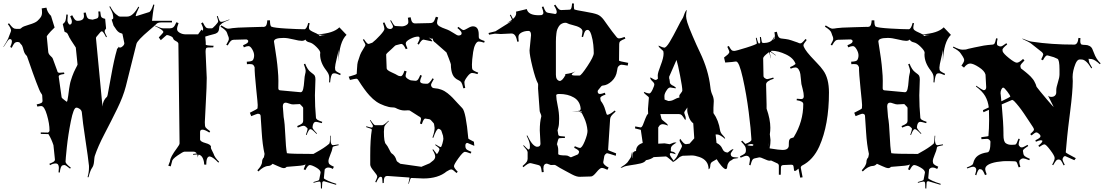

<svg xmlns="http://www.w3.org/2000/svg" viewBox="-37 -952 6463 1124"><path d="M328.6 16.1Q316.9 21 313 58.1L305.7 57.1Q307.6 34.7 307.6 30.8Q307.6 4.9 288.6 4.9Q272.9 4.9 255.9 15.1L252 6.8Q272.5 -1.5 278.6 -6.3Q284.7 -11.2 284.7 -17.1L275.9 -102.1Q264.2 -138.2 246.6 -167Q229 -167 201.7 -168V-176.8Q220.2 -176.8 243.7 -175.8Q252.9 -180.2 252.9 -189Q252.9 -227.5 237.8 -279.3Q222.7 -331.1 204.6 -331.1Q196.8 -331.1 181.6 -328.1L177.7 -340.8Q198.7 -345.2 205.3 -349.6Q211.9 -354 211.9 -361.8L210 -394Q210 -397.9 202.6 -407.7Q195.3 -417.5 174.6 -472.7Q153.8 -527.8 137.7 -575.4Q121.6 -623 120.6 -624Q106 -637.2 101.3 -656.7Q96.7 -676.3 91.8 -686L79.6 -700.2Q79.6 -704.1 68.8 -706.1H64.9Q52.7 -706.1 45.7 -696.8Q38.6 -687.5 31.7 -671.9L22.9 -676.8Q32.7 -699.7 32.7 -707.5Q32.7 -715.3 30.3 -718.8Q27.3 -723.1 22.9 -723.1Q18.6 -723.1 16.8 -722.4Q15.1 -721.7 13.2 -719.5Q11.2 -717.3 9.3 -714.8Q7.3 -712.4 4.4 -708Q1.5 -703.6 -1 -699.7Q-10.3 -684.6 -16.1 -676.8L-17.1 -678.2Q3.9 -711.4 10.7 -726.1L24.9 -763.2Q27.8 -770.5 27.8 -772Q27.8 -786.6 8.8 -811L15.6 -815.9Q31.2 -794.9 39.1 -789.1Q46.9 -783.2 56.6 -783.2H78.6Q84 -783.2 90.3 -790Q96.7 -796.9 132.8 -807.4Q168.9 -817.9 181.6 -829.3Q194.3 -840.8 201.7 -851.8Q209 -862.8 209 -878.4Q209 -894 207 -902.8L234.9 -907.2Q239.3 -880.4 261.7 -858.9L282.7 -791Q256.3 -765.6 246.1 -752.4Q235.8 -739.3 236.8 -738.8L245.6 -647Q247.1 -635.3 259 -624.5Q271 -613.8 272 -608.9L297.9 -538.1Q299.3 -530.8 302.5 -528.3Q305.7 -525.9 312.5 -525.9Q319.3 -525.9 337.9 -527.8L339.8 -519Q319.3 -516.1 313 -512.9Q306.6 -509.8 306.6 -503.9L323.7 -382.8Q324.7 -377.4 339.4 -366.9Q354 -356.4 354 -356Q357.9 -357.4 362.3 -391.1Q366.7 -424.8 367.7 -432.1Q368.7 -439.5 371.6 -455.3Q374.5 -471.2 377.7 -480.5Q380.9 -489.7 385.7 -504.9Q395 -530.8 406 -551.3Q417 -571.8 417 -574.2L406.7 -673.8L375 -722.2H376Q371.1 -727.1 364.5 -742.4Q357.9 -757.8 354 -759.8L344.7 -764.2Q342.8 -766.1 340.8 -766.1L330.6 -811Q342.3 -819.8 345.7 -828.6Q349.1 -837.4 351.6 -867.2L359.9 -866.2Q357.9 -847.7 357.9 -835Q357.9 -822.3 364.7 -814H363.8Q363.8 -813 366.7 -810.5Q369.6 -808.1 371.6 -808.1Q383.8 -808.1 383.8 -828.1Q383.8 -833.5 374 -856.9L385.7 -862.8Q395.5 -843.3 401.9 -836.7Q408.2 -830.1 416 -830.1Q454.6 -830.1 454.6 -857.9L452.6 -877L464.8 -878.9Q469.7 -854 475.6 -846.9Q481.4 -839.8 492.7 -838.9L504.9 -836.9Q507.8 -836.9 508.8 -837.9L526.9 -842.8Q534.2 -844.7 537.1 -849.1Q540 -853.5 540 -865.2Q540 -877 538.6 -884.8H549.8Q552.7 -854.5 557.6 -850.8Q562.5 -847.2 563.5 -846.7Q566.4 -844.7 578.6 -841.8L584 -785.2Q575.7 -775.9 575.7 -768.6Q575.7 -761.2 588.9 -736.8L584 -733.9Q567.9 -767.6 559.6 -769Q553.7 -767.1 551.8 -765.1L527.8 -736.8Q524.9 -733.9 524.9 -728L563 -328.1Q564.5 -363.8 589.8 -386.2Q590.8 -386.7 593 -395.8Q595.2 -404.8 613.3 -505.9Q631.3 -606.9 647 -659.2L647.9 -665L656.7 -674.8L651.9 -681.2L657.7 -675.8L658.7 -676.8V-675.8Q660.6 -673.8 667 -673.8Q673.3 -673.8 682.1 -682.1Q690.9 -690.4 690.9 -699.2L679.7 -753.9Q677.7 -755.9 668.9 -758.3Q660.2 -760.7 652.3 -768.6Q644.5 -776.4 637.9 -787.4Q631.3 -798.3 627.9 -801.8L616.7 -836.9Q626 -840.8 626 -846.9Q626 -853 625.2 -857.4Q624.5 -861.8 624.3 -862.8Q624 -863.8 623.5 -867.4Q623 -871.1 622.3 -872.6Q621.6 -874 620.4 -877.7Q619.1 -881.3 617.9 -884Q616.7 -886.7 614.3 -891.6Q611.8 -896.5 609.1 -901.4Q606.4 -906.2 603 -913.1L607.9 -915Q627.9 -877.9 644 -867.2L657.7 -856.9Q661.6 -855 665 -855H708Q741.2 -855 772.9 -913.1L777.8 -910.2Q757.8 -867.7 757.8 -862.3Q757.8 -856.9 759.3 -857.4Q760.7 -857.9 761.7 -857.9L837.9 -881.8Q849.1 -889.6 860.8 -925.8L866.7 -923.8Q863.3 -910.6 858.2 -873.8Q853 -836.9 853 -830.1H969.7V-820.8H908.7Q887.2 -820.8 879.2 -812.3Q871.1 -803.7 836.4 -774.4Q766.1 -714.8 761.7 -694.8L699.7 -446.8Q684.1 -386.2 648.9 -314.5Q613.8 -242.7 575 -168.5Q536.1 -94.2 517.6 -38.1Q515.6 -32.2 513.7 -7.1Q511.7 18.1 501.7 31.2Q491.7 44.4 481 85.9L475.6 85Q483.9 56.6 483.9 30.8V19Q479 -28.8 462.9 -134.5Q446.8 -240.2 441.9 -294.9Q440.4 -306.2 430.2 -314Q419.9 -321.8 409.7 -321.8Q393.6 -321.8 377.7 -241.9Q361.8 -162.1 354.2 -89.4Q346.7 -16.6 346.7 -5.1Q346.7 6.3 377.9 29.8L373 35.2Q347.2 14.2 340.8 14.2Q334.5 14.2 329.6 16.1Z M1119.6 -41 1118.2 -47.9Q1115.7 -47.9 1093.3 -45.9V-50.8L1115.2 -53.2Q1107.9 -64 1096.2 -64H1042.5Q1034.7 -64 1002.4 -41.7Q970.2 -19.5 970.2 -6.8L962.4 22L948.2 18.1L958.5 -8.8Q958.5 -30.8 1000 -86.4Q1014.2 -105 1014.2 -112.8L1007.3 -695.8Q1007.3 -704.1 992.9 -711.4Q978.5 -718.8 976.8 -726.8Q975.1 -734.9 960.7 -741Q946.3 -747.1 939.5 -747.1Q938 -747.1 904.3 -716.8L892.6 -732.9Q919.4 -760.7 919.4 -764.2Q919.4 -776.9 869.6 -799.8L870.6 -801.8Q905.3 -786.1 918.5 -786.1H957.5Q969.7 -786.1 977.8 -792.5Q985.8 -798.8 995.6 -821.8L1008.3 -816.9Q999.5 -793.9 999.5 -781.5Q999.5 -769 1015.4 -760Q1031.2 -751 1049.3 -751H1122.6L1142.6 -778.8L1149.4 -772Q1152.3 -774.9 1152.3 -783.4Q1152.3 -792 1140.6 -815.9L1150.4 -820.8Q1161.6 -797.9 1168 -792Q1174.3 -786.1 1184.6 -786.1H1203.6Q1207.5 -786.1 1223.9 -803.5Q1240.2 -820.8 1240.2 -826.9Q1240.2 -833 1232.4 -856.9L1237.3 -858.9Q1245.1 -835.4 1248.8 -829.8Q1252.4 -824.2 1257.3 -824.2H1260.3Q1270 -824.2 1305.2 -837.9L1306.2 -835.9Q1273.9 -823.7 1263.2 -815.9L1250.5 -804.2Q1246.6 -799.8 1246.3 -790.5Q1246.1 -781.2 1243.2 -772.7Q1240.2 -764.2 1234.4 -760.3Q1225.1 -753.9 1215.3 -752.2Q1205.6 -750.5 1187.7 -744.9Q1169.9 -739.3 1164.6 -737.8L1167.5 -704.1V-690.9Q1167.5 -685.5 1213.4 -684.1L1211.4 -674.8Q1204.6 -674.3 1196.3 -674.3H1184.6Q1171.9 -674.3 1169.4 -668.9Q1166.5 -663.1 1166.5 -648.9L1173.3 -496.1Q1173.3 -447.8 1168 -354Q1162.6 -260.3 1162.1 -236.6Q1161.6 -212.9 1167 -205.6Q1172.4 -198.2 1193.4 -184.1L1188.5 -175.8Q1162.6 -192.9 1148.4 -192.9Q1134.3 -192.9 1134.3 -179.2V-136.2Q1134.3 -123 1166.3 -114.5Q1198.2 -106 1198.2 -91.8L1197.3 -87.9Q1197.3 -83.5 1204.6 -69.8Q1211.9 -56.2 1213.4 -51.8Q1219.2 -30.8 1245.6 -4.9L1241.2 0Q1211.4 -31.2 1194.3 -35.2H1193.4L1190.4 -36.1Q1170.4 -36.1 1170.4 12.2L1158.2 11.2Q1158.2 -7.8 1150.4 -25.4Q1142.6 -43 1126.5 -46.9L1116.2 -28.8Q1119.6 -36.6 1119.6 -41Z M1488.8 -272.9Q1488.8 -286.1 1471.7 -286.1Q1468.8 -286.1 1433.6 -272L1425.8 -292Q1470.7 -314 1470.7 -317.9L1471.7 -336.9Q1472.2 -341.8 1462.6 -433.8Q1453.1 -525.9 1453.6 -558.1Q1450.2 -568.4 1444.3 -572.8Q1438.5 -577.1 1422.9 -577.1L1408.7 -576.2L1407.7 -590.8Q1438.5 -591.8 1443.8 -600.6Q1450.7 -611.8 1450.7 -627.9Q1450.7 -644 1439.7 -663.1Q1428.7 -682.1 1418 -682.1Q1407.2 -682.1 1390.6 -674.8L1385.7 -687Q1405.3 -695.3 1410.9 -700.2Q1416.5 -705.1 1416.5 -712.9Q1411.6 -721.2 1403.8 -721.2L1331.5 -719.2Q1322.3 -719.2 1315.2 -713.4Q1308.1 -707.5 1295.9 -686L1287.6 -689.9Q1302.7 -715.8 1302.7 -723.1Q1302.7 -730.5 1301 -735.4Q1299.3 -740.2 1296.4 -746.8Q1293.5 -753.4 1292 -759.8Q1287.6 -775.4 1253.9 -795.9L1258.8 -803.2Q1287.6 -784.2 1297.6 -784.2Q1307.6 -784.2 1324.7 -787.4Q1341.8 -790.5 1419.9 -792.5Q1498 -794.4 1503.9 -794.9L1501.5 -793.9Q1511.2 -794.9 1515.6 -796.9Q1525.9 -801.8 1527.8 -833H1543.5Q1543.5 -799.3 1552.2 -795.9Q1566.9 -789.1 1638.4 -784.9Q1710 -780.8 1744.6 -780.8Q1758.3 -780.8 1767.6 -817.9L1775.9 -815.9Q1771.5 -799.8 1771.5 -790Q1771.5 -780.3 1780 -774.2Q1788.6 -768.1 1803.5 -761.7Q1818.4 -755.4 1824.7 -751Q1914.6 -756.8 1949.7 -792L1991.7 -748Q1949.2 -707 1944.8 -591.8V-660.2Q1942.9 -643.6 1933.8 -607.4Q1924.8 -571.3 1924.3 -556.6Q1923.8 -542 1929.4 -536.4Q1935.1 -530.8 1957.5 -520L1954.6 -512.2Q1930.2 -522.9 1921.9 -522.9Q1913.6 -522.9 1910.2 -520.5Q1899.4 -513.2 1895.5 -469.2L1889.6 -470.2Q1890.6 -481 1890.6 -494.9Q1890.6 -508.8 1886 -518.8Q1881.3 -528.8 1872.1 -541Q1836.9 -585.9 1836.9 -633.8L1837.9 -643.1Q1837.9 -654.8 1815.2 -677.5Q1792.5 -700.2 1774.9 -703.9Q1757.3 -707.5 1750.5 -720.2Q1743.7 -712.9 1729.2 -712.9Q1714.8 -712.9 1680.4 -721.4Q1646 -730 1622.6 -730Q1566.9 -730 1566.9 -709Q1570.3 -686.5 1574.5 -660.2Q1578.6 -633.8 1582 -609.6Q1585.4 -585.4 1586.4 -573.5Q1587.4 -561.5 1589.4 -542Q1592.8 -507.3 1592.8 -478.8Q1592.8 -450.2 1592.3 -436.5Q1591.8 -422.9 1605.5 -422.9L1722.7 -412.1Q1733.4 -412.1 1737.8 -430.7Q1742.2 -449.2 1744.1 -478.3Q1746.1 -507.3 1749.3 -517.6Q1752.4 -527.8 1752.4 -537.6Q1752.4 -547.4 1741.7 -576.2L1749.5 -579.1Q1763.7 -542.5 1783.2 -528.8Q1802.2 -515.6 1805.9 -508.1Q1809.6 -500.5 1809.6 -486.8L1806.6 -394Q1806.6 -328.1 1812.5 -265.1Q1812.5 -257.3 1819.3 -252Q1826.2 -246.6 1849.6 -238.8L1846.7 -231Q1819.3 -238.8 1813.5 -238.8Q1794.9 -238.8 1792.5 -207Q1792.5 -197.3 1818.8 -170.9L1815.9 -168Q1789.6 -195.8 1781.7 -195.8H1779.8Q1770.5 -195.8 1757.8 -161.1L1753.9 -163.1Q1763.7 -191.9 1763.7 -196.8Q1763.7 -201.7 1760.7 -203.1L1752.4 -210.9Q1746.1 -215.8 1738.8 -215.8Q1731.4 -215.8 1706.5 -205.1L1702.6 -213.9Q1725.6 -223.6 1731.7 -229.5Q1737.8 -235.4 1737.8 -244.1V-320.8Q1737.8 -323.7 1728.3 -333Q1718.8 -342.3 1718.8 -342.8L1678.7 -340.8Q1670.9 -340.3 1656 -345.7Q1641.1 -351.1 1635.7 -351.1Q1618.7 -351.1 1618.7 -329.1L1623.5 -267.1Q1630.4 -231 1633.3 -160.2Q1636.2 -89.4 1642.6 -55.2Q1661.6 -50.8 1797.9 -50.8Q1803.7 -54.2 1817.1 -61.8Q1830.6 -69.3 1837.9 -73.7Q1845.2 -78.1 1856 -85Q1874 -96.7 1890.6 -110.8Q1895.5 -119.6 1896.5 -157.2H1899.9L1898.4 -134.8Q1898.4 -102.1 1913.6 -102.1Q1918 -102.1 1944.8 -106.9L1945.8 -102.1Q1914.6 -95.7 1911.9 -92.5Q1909.2 -89.4 1908.4 -81.1Q1907.7 -72.8 1896.7 -46.4Q1885.7 -20 1885.7 -8.5Q1885.7 2.9 1891.8 9.3Q1897.9 15.6 1917.5 23.9L1911.6 37.1Q1897.5 28.8 1884.5 28.8Q1871.6 28.8 1863.8 40L1858.9 90.8Q1858.9 95.2 1881.8 105.7Q1904.8 116.2 1931.6 124L1930.7 129.9L1859.9 108.9Q1853 108.9 1851.6 112.3Q1850.1 115.7 1849.6 116.2L1847.7 151.9L1841.8 150.9Q1841.3 145 1841.3 137Q1841.3 128.9 1841.1 125.2Q1840.8 121.6 1839.8 117.7Q1838.9 110.8 1831.8 110.8Q1824.7 110.8 1798.8 118.2L1797.9 113.8Q1827.6 105.5 1830.1 102.3Q1832.5 99.1 1832.5 96.2L1839.8 58.1Q1839.8 43.5 1814.2 28.8Q1788.6 14.2 1775.9 14.2Q1765.6 14.2 1750.5 43.9L1740.7 39.1Q1743.2 31.2 1747.6 21.5Q1752 11.7 1752.4 8.8Q1749.5 16.6 1699.5 20Q1649.4 23.4 1640.6 24.9Q1634.8 32.2 1624.5 32.2Q1614.3 32.2 1590.1 20.8Q1565.9 9.3 1558.6 6.8Q1547.9 19 1534.2 19.5Q1506.8 20.5 1475.6 51.8L1469.7 44.9Q1470.7 43 1478.8 34.2Q1486.8 25.4 1491.9 14.4Q1497.1 3.4 1497.1 -2.9Q1497.1 -20 1507.8 -30.8L1509.8 -40L1511.7 -50.8Q1499.5 -104.5 1495.1 -178Q1490.7 -251.5 1488.8 -272.9ZM1827.6 -749 1835.4 -741.2Q1847.7 -747.1 1866.7 -747.1ZM1415.5 -714.8 1416.5 -713.9Z M2139.6 -205.1Q2143.6 -205.1 2146.5 -213.9Q2146.5 -218.8 2128.4 -248L2131.3 -250Q2151.9 -219.2 2158.7 -219.2H2200.7Q2210.4 -219.2 2237.3 -245.1L2239.7 -243.2Q2212.4 -217.3 2212.4 -207L2210.4 -181.2Q2210.4 -118.2 2222.7 -107.9Q2231 -99.1 2241.2 -77.9Q2251.5 -56.6 2254.4 -55.2Q2276.4 -41.5 2283.7 -14.2Q2285.2 -9.3 2287.6 -6.8L2306.6 6.8L2426.3 23.9L2428.7 24.9L2478.5 3.9Q2483.9 -1.5 2493.2 -7.8Q2510.7 -19.5 2510.7 -35.2Q2510.7 -50.8 2494.6 -75.2L2498.5 -78.1L2520.5 -49.8Q2525.4 -53.7 2530.5 -64Q2535.6 -74.2 2535.6 -78.1Q2535.6 -82 2532.2 -85.9Q2528.8 -89.8 2510.7 -103L2512.7 -106.9Q2538.1 -90.8 2542.7 -90.8Q2547.4 -90.8 2553 -111.8Q2558.6 -132.8 2558.6 -139.6Q2558.6 -146.5 2556.6 -157.2L2548.3 -182.1Q2548.3 -187.5 2541.5 -192.9Q2534.7 -198.2 2530.3 -198.2Q2518.1 -198.2 2499.5 -145L2494.6 -147Q2507.3 -181.2 2507.3 -203.1L2504.4 -223.1Q2504.4 -226.1 2502.4 -230L2484.4 -250Q2481.9 -252.4 2477.5 -253.9L2459.5 -256.8L2452.6 -257.8Q2442.4 -257.8 2432.6 -225.1L2421.4 -229Q2427.7 -250.5 2427.7 -256.3Q2427.7 -265.6 2416.5 -270L2361.3 -305.2Q2358.4 -306.2 2351.6 -306.2L2330.6 -305.2Q2306.2 -305.2 2277.3 -320.8Q2272.5 -323.2 2256.8 -323.5Q2241.2 -323.7 2214.1 -333.3Q2187 -342.8 2166.7 -356.7Q2146.5 -370.6 2126 -393.1Q2097.7 -423.8 2060.5 -482.9Q2055.7 -491.2 2048.6 -491.2Q2041.5 -491.2 2011.7 -483.9L2004.4 -502.9Q2051.3 -516.1 2051.3 -520Q2052.2 -528.3 2052.7 -544.9Q2054.7 -583 2057.6 -589.8L2071.3 -630.9Q2075.7 -643.1 2089.1 -664.3Q2102.5 -685.5 2102.5 -689.5Q2102.5 -693.4 2087.4 -719.2L2093.3 -723.1Q2111.8 -694.8 2119.6 -694.8Q2122.6 -694.8 2124.5 -695.8L2142.6 -702.1Q2162.6 -717.3 2188 -745.1Q2213.4 -772.9 2213.4 -782.7Q2213.4 -792.5 2204.6 -817.9L2213.4 -820.8Q2225.1 -791 2231.9 -786.6Q2239.7 -782.2 2247.1 -782.2Q2254.4 -782.2 2259 -786.9Q2263.7 -791.5 2263.7 -796.9Q2263.7 -802.2 2247.6 -831.1L2251.5 -834Q2266.6 -807.1 2270.5 -803.7Q2274.4 -800.3 2277.3 -799.8L2311.5 -797.9Q2326.2 -796.9 2339.8 -804Q2353.5 -811 2353.5 -822.5Q2353.5 -834 2350.6 -848.1L2366.7 -851.1Q2370.6 -829.1 2376.7 -822Q2382.8 -814.9 2393.6 -814.9L2480.5 -816.9Q2493.2 -816.9 2500 -823.5Q2506.8 -830.1 2514.6 -854L2528.3 -850.1Q2521.5 -831.5 2521.5 -819.1Q2521.5 -806.6 2535.9 -798.1Q2550.3 -789.6 2572 -782.2Q2593.8 -774.9 2616.7 -759.5Q2639.6 -744.1 2646.5 -744.1Q2666 -744.1 2665.5 -757.8Q2665.5 -768.1 2640.6 -788.1L2646.5 -794.9Q2669.4 -775.9 2676.3 -775.9Q2683.1 -775.9 2701.4 -786.9Q2719.7 -797.9 2731.4 -797.9Q2765.6 -797.9 2765.6 -750V-740.2Q2765.6 -732.9 2766.6 -729.5Q2770 -721.2 2800.3 -711.9L2797.4 -702.1Q2776.9 -709 2765.9 -709Q2754.9 -709 2745.8 -691.7Q2736.8 -674.3 2732.9 -647.5Q2725.6 -597.2 2725.8 -573.7Q2726.1 -550.3 2728 -546.9Q2732.9 -537.1 2762.7 -526.9L2758.3 -518.1Q2737.8 -524.9 2726.1 -524.9Q2714.4 -524.9 2698 -502.7Q2681.6 -480.5 2681.6 -470.5Q2681.6 -460.4 2686.5 -437L2675.3 -435.1Q2669.9 -460 2664.1 -469Q2658.2 -478 2648.4 -481.9Q2622.1 -493.2 2612.3 -516.6Q2602.5 -540 2602.5 -575.2Q2602.5 -578.1 2590.3 -610.4Q2578.1 -642.6 2576.7 -645L2511.7 -702.1Q2496.6 -710.9 2496.6 -726.1L2491.7 -725.1Q2485.8 -725.1 2472.7 -732.9Q2493.7 -716.3 2493.7 -711.9Q2493.7 -710 2489.7 -710L2442.4 -720.2Q2430.7 -720.2 2414.6 -690.9L2406.7 -695.8Q2419.4 -717.8 2419.4 -727.8Q2419.4 -737.8 2410.6 -737.8Q2390.1 -737.8 2364.3 -724.1Q2338.4 -710.4 2338.4 -698.2Q2338.4 -689 2348.6 -668L2338.4 -664.1Q2324.7 -694.8 2312.5 -694.8L2306.6 -693.8L2280.3 -687L2275.4 -684.1Q2269 -677.2 2255.4 -665Q2223.6 -637.7 2223.6 -632.8L2226.6 -551.8Q2226.6 -541.5 2255.4 -528.6Q2284.2 -515.6 2289.1 -511.7Q2296.9 -505.9 2308.8 -505.9Q2320.8 -505.9 2330.6 -538.1L2343.3 -534.2Q2337.4 -515.6 2337.4 -507.3Q2337.4 -499 2350.6 -490Q2363.8 -481 2374.5 -481L2394.5 -479Q2405.3 -479 2411.4 -488.3Q2417.5 -497.6 2423.3 -513.2L2432.6 -508.8Q2422.4 -485.4 2422.4 -477.1Q2422.4 -461.9 2453.1 -461.9Q2459 -461.9 2464.4 -461.9Q2476.1 -461.9 2495.6 -494.1L2502.4 -488.8Q2486.3 -461.9 2486.3 -454.6Q2486.3 -447.3 2492.2 -441.2Q2498 -435.1 2512 -434.8Q2525.9 -434.6 2545.7 -427.5Q2565.4 -420.4 2582.8 -406.5Q2600.1 -392.6 2612.3 -380.1Q2624.5 -367.7 2641.8 -348.1Q2659.2 -328.6 2669.4 -318.8Q2690.4 -297.9 2704.6 -141.1Q2704.6 -138.7 2737.3 -122.1L2739.7 -98.1L2699.7 -115.2Q2695.3 -115.2 2691.4 -112.8H2692.4Q2689 -110.8 2687.5 -104V-95.2Q2687.5 -85 2693.1 -78.9Q2698.7 -72.8 2722.7 -63L2718.3 -53.2Q2694.3 -63 2684.1 -63Q2673.8 -63 2647.2 -26.4Q2620.6 10.3 2620.6 20.8Q2620.6 31.2 2642.6 53.2L2635.7 61Q2613.3 40 2606.4 40Q2599.6 40 2595 42.2Q2590.3 44.4 2585.2 47.6Q2580.1 50.8 2577.6 51.8Q2528.3 92.8 2441.4 92.8L2369.6 89.8Q2365.7 89.8 2355.5 125L2353.5 124Q2360.4 93.3 2360.4 90.6Q2360.4 87.9 2359.4 86.9H2355.5L2231.4 78.1Q2219.2 78.1 2214.4 86.4Q2209.5 94.7 2209.5 119.1L2202.6 120.1Q2201.7 87.9 2198 85.4Q2194.3 83 2189.5 83Q2180.7 83 2165.5 116.2L2159.7 112.8Q2171.4 89.4 2171.4 81.3Q2171.4 73.2 2150.9 49.1Q2130.4 24.9 2130.4 11.2V-42Q2130.4 -137.2 2139.6 -191.9Q2139.6 -194.3 2138.7 -195.3Q2136.2 -198.7 2106.4 -208L2107.4 -212.9Q2132.8 -205.1 2139.6 -205.1Z M3116.7 -862.8 3133.8 -863.8Q3144 -868.2 3144 -877.2Q3144 -886.2 3134.8 -911.1L3144 -914.1Q3152.3 -891.1 3158 -884.5Q3163.6 -877.9 3171.9 -877L3208 -871.1L3211.9 -870.1Q3222.2 -870.1 3222.2 -882.6Q3222.2 -895 3206.1 -919.9L3213.9 -924.8Q3226.1 -905.8 3233.2 -899.4Q3240.2 -893.1 3248 -893.1L3292 -895Q3299.3 -895 3302.2 -896.5Q3310.1 -900.9 3312 -932.1L3323.2 -931.2L3322.3 -918.9Q3322.3 -898.4 3326.7 -896Q3333 -893.1 3387.2 -884Q3441.4 -875 3460.9 -866.9Q3480.5 -858.9 3497.6 -835.9Q3502.4 -829.6 3523.7 -799.3Q3544.9 -769 3572.8 -734.9Q3579.1 -727.1 3587.6 -727.1Q3596.2 -727.1 3619.6 -735.8L3624 -726.1Q3600.6 -716.8 3594.2 -710.7Q3587.9 -704.6 3587.9 -694.8L3586.9 -597.2Q3586.9 -593.8 3640.6 -584L3637.7 -567.9Q3607.4 -573.2 3600.8 -573.2Q3594.2 -573.2 3587.2 -567.4Q3580.1 -561.5 3578.4 -554.9Q3576.7 -548.3 3575.2 -537.1Q3570.3 -501 3544.7 -477.1Q3519 -453.1 3492.7 -451.2Q3486.8 -451.2 3482.9 -446.8L3465.8 -425.8Q3461.9 -421.9 3461.9 -417Q3461.9 -401.9 3475.6 -401.9Q3484.4 -401.9 3503.9 -409.2L3507.8 -397.9Q3477.1 -388.7 3477.1 -377Q3477.1 -375 3480 -361.8Q3498 -338.9 3506.1 -309.3Q3514.2 -279.8 3517.6 -279.8Q3530.8 -279.8 3562 -305.2L3566.9 -298.8Q3547.4 -281.7 3541.5 -273.2Q3535.6 -264.6 3534.7 -254.9L3522.9 -74.2Q3522.9 -71.8 3569.8 -54.2L3567.9 -40Q3520.5 -55.2 3516.8 -55.2Q3513.2 -55.2 3505.9 -47.9L3501 -40L3495.6 -8.8V-11.2Q3494.6 -7.8 3494.6 -2Q3494.6 12.7 3525.9 28.8L3519 42Q3496.1 30.8 3485.6 31Q3475.1 31.2 3454.8 56.2Q3434.6 81.1 3422.9 81.1L3357.9 83Q3339.8 84 3311.5 69.1Q3283.2 54.2 3272 47.9Q3237.3 29.8 3215.3 15.1Q3210.4 13.2 3208 13.2L3188 14.2L3165 5.9Q3144 5.9 3144 35.2Q3144 38.6 3146 55.2L3134.8 56.2Q3131.8 30.8 3127.9 23.7Q3124 16.6 3114.7 14.2L3073.7 3.9L3066.9 2.9Q3054.7 2.9 3026.9 26.9L3022 20Q3041 3.9 3046.4 -4.6Q3051.8 -13.2 3051.8 -22.9V-61Q3051.8 -65.4 3045.9 -75.2L3025.9 -99.1L3028.8 -102.1Q3046.4 -83.5 3056.2 -76.2Q3064.9 -79.1 3064.9 -87.9V-104Q3063.5 -122.6 3045.9 -157.2L3049.8 -159.2Q3069.8 -119.1 3083.5 -106Q3097.2 -92.8 3107.4 -92.8Q3127 -92.8 3127 -110.8L3123 -189Q3123 -237.8 3131.8 -270V-272.9Q3131.8 -278.3 3127 -288.3Q3122.1 -298.3 3122.1 -305.2L3112.8 -434.1Q3112.8 -449.2 3113.3 -454.6Q3113.8 -460 3111.8 -463.9Q3097.7 -489.3 3080.3 -559.6Q3063 -629.9 3063 -657.2L3071.8 -746.1Q3071.8 -771 3057.1 -771Q3033.7 -771 3015.9 -761.5Q2998 -752 2998 -735.6Q2998 -719.2 3000 -709L2990.7 -708Q2983.9 -755.9 2957 -755.9L2895 -752.9L2860.8 -754.9Q2859.4 -754.9 2826.2 -749L2822.8 -758.8Q2861.3 -767.6 2863.8 -769L2960.9 -830.1L2931.2 -816.9L2960 -835.9Q2958.5 -843.8 2947.8 -863.8L2953.1 -866.2Q2958 -855 2965.8 -840.8Q2984.9 -856.9 2984.9 -875Q2984.9 -880.9 2983.9 -883.8L3046.9 -898.9Q3055.2 -862.8 3116.7 -862.8ZM3272.9 -512.2 3272 -518.1Q3318.4 -524.4 3332 -535.2Q3329.6 -533.2 3324.5 -529.5Q3319.3 -525.9 3317.1 -524.2Q3314.9 -522.5 3314 -521.5Q3313 -520.5 3312 -519.5Q3310.1 -517.6 3310.1 -516.1Q3310.1 -509.8 3331.5 -509.8H3356Q3365.2 -509.8 3402.1 -565.4Q3439 -621.1 3439 -640.9Q3439 -660.6 3436.3 -689.5Q3433.6 -718.3 3424.8 -747.6Q3416 -776.9 3403.3 -776.9Q3394 -776.9 3388.7 -769.8Q3383.3 -762.7 3376 -734.9L3368.2 -736.8Q3373 -762.2 3373 -768.1Q3373 -792 3314.5 -805.7Q3291 -811.5 3285.6 -815.2Q3280.3 -818.8 3271.7 -818.8Q3263.2 -818.8 3252.7 -814Q3242.2 -809.1 3235.8 -799.6Q3229.5 -790 3225.6 -780.3Q3221.7 -770.5 3220.2 -755.9Q3217.3 -733.4 3217.3 -709V-514.2Q3217.3 -482.9 3239.3 -478Q3247.1 -478 3255.4 -486.6Q3263.7 -495.1 3272.9 -512.2ZM3355 -299.8 3341.3 -298.8Q3332.5 -298.8 3308.1 -300.8H3347.2Q3351.1 -300.8 3353 -301.8Q3352.5 -301.8 3350.1 -304.2L3351.1 -306.2L3355 -303.2Q3362.3 -306.6 3362.3 -316.9Q3357.9 -360.4 3322.8 -381.1Q3287.6 -401.9 3237.3 -401.9Q3219.2 -401.9 3219.2 -394Q3219.2 -373.5 3227.8 -333Q3236.3 -292.5 3236.3 -256.6Q3236.3 -220.7 3231.7 -206.3Q3227.1 -191.9 3227.1 -189L3231 -166Q3231.4 -161.1 3233.4 -159.2Q3237.8 -153.8 3270 -152.8V-144H3253.9Q3235.8 -144 3233.4 -140.6Q3231 -137.2 3230 -132.8L3224.1 -110.8Q3224.1 -109.9 3226.1 -106.9L3222.2 -109.9Q3231 -93.3 3231 -73.2V-50.8Q3231 -42 3274.9 -42Q3285.2 -42 3293 -37.1Q3304.2 -29.3 3308.1 -32.2L3343.3 -46.9Q3346.7 -47.9 3349.9 -53.5Q3353 -59.1 3353 -64Q3353 -73.2 3324.2 -86.9L3328.1 -96.2Q3350.6 -85.9 3357.9 -85.9Q3370.1 -85.9 3386.2 -125.2Q3402.3 -164.6 3402.3 -186Q3399.4 -226.6 3382.3 -263.2L3370.1 -288.1ZM3357.9 -299.8 3368.2 -293Q3366.2 -298.8 3366.2 -301.8ZM3226.1 -106.9Q3227.1 -106 3228 -104ZM2976.1 -836.9 2973.1 -835.9Q2975.1 -835.9 2976.1 -836.9ZM2927.7 -815.9 2925.8 -814.9Q2926.8 -815.9 2927.7 -815.9ZM2927.7 -815.9 2929.2 -816.4Q2928.2 -815.9 2927.7 -815.9Z M4242.7 -41Q4248 -31.7 4266.1 -31.2Q4284.2 -30.8 4285.6 -27.8Q4285.6 -25.9 4272.9 -24.7Q4260.3 -23.4 4255.9 -21.5Q4251.5 -19.5 4249.5 -17.1Q4247.6 -14.6 4241 -12Q4234.4 -9.3 4228.3 0.2Q4222.2 9.8 4221.2 17.6Q4219.7 38.1 4212.4 38.1Q4203.1 38.1 4186.5 19Q4169.9 0 4158.7 -20L4134.3 -5.9Q4121.6 0.5 4121.1 18.1Q4120.6 35.6 4111.3 39.1Q4111.3 -14.6 4056.6 -33.2Q4031.2 -42 4012 -42Q3992.7 -42 3958.5 -40L3942.4 -33.2Q3940.9 -32.7 3932.1 -24.4Q3907.7 -2.9 3898.4 -2.9L3902.3 -6.8H3901.4Q3899.4 -6.8 3882.8 -21.5Q3866.2 -36.1 3860.4 -36.1L3789.6 -32.2Q3774.4 -19.5 3744.6 -14.2Q3737.3 -1 3712.2 4.9Q3687 10.7 3655.3 15.1Q3623.5 19.5 3614 24.7Q3604.5 29.8 3601.1 29.8Q3597.7 29.8 3595.7 28.8Q3622.6 13.2 3636.7 -2L3654.3 -27.8Q3658.2 -32.7 3659.9 -46.9Q3661.6 -61 3664.6 -64Q3662.6 -45.9 3662.6 -36.9Q3662.6 -27.8 3664.6 -25.9V-36.1Q3664.6 -66.9 3686.5 -67.9Q3686.5 -102.5 3725.6 -115.2L3714.4 -191.9L3680.7 -200.2L3681.6 -211.9Q3709 -206.1 3713.4 -206.1Q3720.7 -206.1 3727.3 -222.2Q3733.9 -238.3 3741.5 -258.8Q3749 -279.3 3757.3 -286.1Q3756.3 -295.9 3756.3 -314L3761.7 -379.9Q3761.7 -384.8 3747.3 -395Q3732.9 -405.3 3732.4 -412.1V-414.1Q3754.4 -404.8 3763.4 -404.8Q3772.5 -404.8 3783 -427.2Q3793.5 -449.7 3793.5 -457.8Q3793.5 -465.8 3781.7 -476.6Q3766.6 -491.2 3770.5 -499Q3794.9 -483.9 3801 -483.9Q3807.1 -483.9 3814.5 -491.2Q3813.5 -495.1 3813.5 -510.5Q3813.5 -525.9 3830.6 -569.6Q3847.7 -613.3 3847.7 -638.2L3846.7 -649.9Q3846.7 -653.8 3832.8 -665.3Q3818.8 -676.8 3818.4 -683.1V-685.1Q3844.7 -672.9 3851.6 -672.9Q3863.3 -672.9 3883.8 -707Q3904.3 -741.2 3927.5 -787.1Q3950.7 -833 3956.3 -840.3Q3961.9 -847.7 3965.3 -858.9Q3976.1 -890.6 3983.4 -894Q3979.5 -871.1 3979.5 -857.7Q3979.5 -844.2 3986.8 -820.1Q3994.1 -795.9 4017.6 -741.2Q4041 -686.5 4060.5 -646Q4110.4 -542.5 4121.6 -441.9Q4124 -417 4132.8 -397.9Q4141.6 -378.9 4141.6 -359.9L4139.6 -320.8V-290Q4169.9 -248 4178.7 -188Q4181.6 -172.9 4194.6 -160.4Q4207.5 -147.9 4207.5 -141.1L4208.5 -138.2Q4176.8 -165 4160.6 -165H4152.3L4157.7 -115.2Q4182.1 -104.5 4191.9 -81.1Q4200.7 -59.1 4223.6 -59.1Q4224.6 -59.1 4236.3 -69.1Q4248 -79.1 4257.3 -79.1Q4240.7 -56.6 4240.7 -51.3Q4240.7 -45.9 4242.7 -42ZM3978.5 -107.9 3984.4 -108.9 3999.5 -110.8 4027.3 -142.1 4021.5 -230Q4004.4 -242.2 3995.4 -267.8Q3986.3 -293.5 3986.3 -305.7Q3986.3 -317.9 3986.8 -319.8Q3987.3 -321.8 3987.3 -323.2L3972.7 -301.8Q3968.8 -296.4 3968.8 -292.5Q3968.8 -288.6 3973.1 -277.8Q3977.5 -267.1 3977.5 -259.5Q3977.5 -252 3974.6 -249Q3960.4 -272.5 3953.9 -278.3Q3947.3 -284.2 3937.5 -284.2H3828.6L3835.4 -256.8Q3836.9 -251 3854.7 -237.8Q3872.6 -224.6 3873.5 -216.8Q3852.5 -225.1 3843 -225.1Q3833.5 -225.1 3825.7 -219.2L3816.4 -206.1V-110.8L3853.5 -112.8L3883.3 -107.9Q3885.7 -107.9 3896.7 -113Q3907.7 -118.2 3914.6 -118.2Q3921.4 -118.2 3923.3 -117.2Q3904.3 -105.5 3898.2 -99.4Q3892.1 -93.3 3890.6 -85.9V-75.2L3889.6 -71.8Q3889.6 -64.9 3897 -64.5Q3912.6 -63.5 3919.4 -48.8Q3897.5 -56.2 3890.9 -56.2Q3884.3 -56.2 3884.3 -47.9Q3886.7 -36.1 3906.7 -11.2Q3923.8 -29.3 3928.2 -40Q3932.6 -50.8 3944.1 -71.8Q3955.6 -92.8 3955.6 -96.7Q3955.6 -100.6 3948.5 -112.8Q3941.4 -125 3941.4 -130.1Q3941.4 -135.3 3945.3 -139.2Q3966.3 -107.9 3978.5 -107.9ZM3916.5 -435.1 3887.7 -439.9Q3877.4 -439.9 3868.7 -427.7Q3852.5 -405.8 3852.5 -389.4Q3852.5 -373 3853.5 -369.1L3875.5 -360.8Q3894 -360.8 3906.7 -367.9Q3919.4 -375 3925.3 -377L3941.4 -381.8Q3939.5 -385.7 3939.5 -390.6Q3939.5 -395.5 3948.5 -406.2Q3957.5 -417 3957.5 -421.9Q3957.5 -441.9 3944.3 -509.5Q3931.2 -577.1 3923.3 -601.1L3880.4 -502.9V-493.2Q3882.3 -491.2 3884.3 -473.1V-469.2Q3886.2 -457 3907.7 -448.2Q3919.9 -439.9 3920.4 -437Q3920.4 -435.1 3916.5 -435.1Z M4475.6 -12.2 4468.8 -11.2Q4458 -11.2 4437.7 -21Q4417.5 -30.8 4407.7 -30.8L4380.9 -24.9Q4372.6 -23.4 4367.7 -16.1Q4362.8 -8.8 4356.4 16.1L4348.6 13.2Q4353.5 -12.2 4353.5 -19.5Q4353.5 -26.9 4347.7 -33.4Q4341.8 -40 4332.5 -40Q4323.2 -40 4298.8 -28.8L4294.9 -37.1Q4317.4 -47.4 4323.5 -53.5Q4329.6 -59.6 4329.6 -67.9V-77.1Q4329.6 -86.9 4324.5 -95.9Q4319.3 -105 4301.8 -123L4307.6 -128.9Q4322.3 -113.3 4327.6 -108.9V-109.9Q4361.8 -122.6 4361.8 -133.8V-138.2Q4359.4 -190.9 4346.2 -295.2Q4333 -399.4 4311.5 -495.6Q4290 -591.8 4272.5 -591.8H4268.6Q4258.3 -589.4 4208.5 -585.9L4201.7 -615.2L4224.6 -633.8Q4232.9 -643.1 4232.9 -647.9Q4232.9 -652.8 4220.7 -678.2L4229.5 -683.1Q4239.3 -665.5 4244.9 -659.7Q4250.5 -653.8 4260.7 -653.8Q4271 -653.8 4332.3 -673.1Q4393.6 -692.4 4393.6 -697.8Q4393.6 -703.1 4387.7 -730L4392.6 -731Q4400.9 -696.8 4406.7 -696.8Q4413.6 -699.2 4413.6 -706.3Q4413.6 -713.4 4411.6 -734.9L4417.5 -735.8Q4421.9 -704.6 4425 -702.4Q4428.2 -700.2 4436 -700.4Q4443.8 -700.7 4451.7 -701.9Q4459.5 -703.1 4468.8 -707Q4485.8 -713.9 4495.6 -737.8L4497.6 -736.8L4489.7 -716.8Q4499.5 -725.6 4499.5 -736.8Q4499.5 -748 4496.6 -763.2L4510.7 -766.1Q4515.6 -741.7 4522 -734.4Q4528.3 -727.1 4539.8 -726.3Q4551.3 -725.6 4562 -723.6Q4572.8 -721.7 4579.6 -720.5Q4586.4 -719.2 4597.4 -715.3Q4608.4 -711.4 4611.3 -710.4Q4636.7 -702.1 4639.2 -700.2Q4641.6 -698.2 4649.7 -698.2Q4657.7 -698.2 4678.7 -724.1L4685.5 -717.8Q4666.5 -694.8 4666.5 -687.3Q4666.5 -679.7 4676.3 -663.8Q4686 -647.9 4708.7 -622.6Q4731.4 -597.2 4748.8 -579.8Q4766.1 -562.5 4782.2 -540Q4815.9 -493.7 4815.9 -410.2Q4815.9 -221.2 4759.3 -94.7Q4723.6 -15.6 4658.7 17.1Q4650.9 22 4650.9 29.8L4661.6 85.9L4647.5 87.9L4637.7 35.2L4621.6 47.9H4611.8Q4609.4 16.6 4604.7 14.4Q4600.1 12.2 4594.7 12.2L4549.8 14.2Q4534.7 14.2 4534.7 28.8L4533.7 70.8H4522.5V18.1Q4522.5 9.8 4514.6 4.9L4482.9 -9.8Q4479 -12.2 4475.6 -12.2ZM4469.7 -166 4473.6 -132.8Q4473.6 -114.3 4469.7 -85.9L4459.5 -117.2L4469.7 -82L4470.7 -83Q4524.4 -74.2 4543.7 -74.2Q4563 -74.2 4571.3 -80.8Q4579.6 -87.4 4580.6 -97.2Q4581.5 -106.9 4581.1 -117.2Q4580.6 -141.6 4600.6 -145Q4607.9 -145 4610.8 -150.9Q4665.5 -240.7 4665.5 -342.8Q4665.5 -359.9 4626.5 -365.2L4627.9 -374Q4645.5 -372.1 4653.3 -372.1Q4668.5 -372.1 4668.5 -388.9Q4668.5 -405.8 4661.9 -430.9Q4655.3 -456.1 4654.5 -460.2Q4653.8 -464.4 4652.1 -484.1Q4650.4 -503.9 4648.4 -518.1Q4646.5 -532.2 4638.9 -544.7Q4631.3 -557.1 4619.6 -557.1Q4607.9 -557.1 4591.8 -549.8L4587.9 -559.1Q4605.5 -565.9 4612.3 -571.5Q4619.1 -577.1 4619.6 -577.1H4620.6Q4608.9 -612.3 4563.7 -633.5Q4518.6 -654.8 4481.4 -654.8Q4479.5 -654.8 4475.6 -652.8Q4475.6 -649.9 4504.9 -628.9L4503.9 -627Q4475.6 -647.9 4473.6 -647.9L4470.7 -647Q4469.7 -647 4469.7 -642.6Q4469.7 -638.2 4475.6 -610.8H4474.6Q4466.8 -646 4464.8 -646H4463.9Q4430.7 -621.6 4430.7 -610.8L4432.6 -506.8Q4432.6 -497.1 4448.2 -490.2Q4450.7 -488.8 4455.1 -488.8Q4459.5 -488.8 4489.7 -498L4492.7 -491.2Q4447.8 -477.1 4447.8 -458L4450.7 -339.8V-315.9Q4472.7 -253.9 4472.7 -204.1Q4472.7 -185.5 4469.7 -166ZM4336.9 -103Q4344.7 -99.1 4352.5 -99.1L4366.7 -98.1Q4370.6 -98.1 4374.5 -104Q4369.6 -108.9 4360.8 -108.9Q4352.1 -108.9 4336.9 -103ZM4470.7 -83 4469.7 -85V-85.9ZM4381.8 -97.2 4379.9 -99.1Z M5026.9 -272.9Q5026.9 -286.1 5009.8 -286.1Q5006.8 -286.1 4971.7 -272L4963.9 -292Q5008.8 -314 5008.8 -317.9L5009.8 -336.9Q5010.3 -341.8 5000.7 -433.8Q4991.2 -525.9 4991.7 -558.1Q4988.3 -568.4 4982.4 -572.8Q4976.6 -577.1 4960.9 -577.1L4946.8 -576.2L4945.8 -590.8Q4976.6 -591.8 4981.9 -600.6Q4988.8 -611.8 4988.8 -627.9Q4988.8 -644 4977.8 -663.1Q4966.8 -682.1 4956.1 -682.1Q4945.3 -682.1 4928.7 -674.8L4923.8 -687Q4943.4 -695.3 4949 -700.2Q4954.6 -705.1 4954.6 -712.9Q4949.7 -721.2 4941.9 -721.2L4869.6 -719.2Q4860.4 -719.2 4853.3 -713.4Q4846.2 -707.5 4834 -686L4825.7 -689.9Q4840.8 -715.8 4840.8 -723.1Q4840.8 -730.5 4839.1 -735.4Q4837.4 -740.2 4834.5 -746.8Q4831.5 -753.4 4830.1 -759.8Q4825.7 -775.4 4792 -795.9L4796.9 -803.2Q4825.7 -784.2 4835.7 -784.2Q4845.7 -784.2 4862.8 -787.4Q4879.9 -790.5 4958 -792.5Q5036.1 -794.4 5042 -794.9L5039.6 -793.9Q5049.3 -794.9 5053.7 -796.9Q5064 -801.8 5065.9 -833H5081.5Q5081.5 -799.3 5090.3 -795.9Q5105 -789.1 5176.5 -784.9Q5248 -780.8 5282.7 -780.8Q5296.4 -780.8 5305.7 -817.9L5314 -815.9Q5309.6 -799.8 5309.6 -790Q5309.6 -780.3 5318.1 -774.2Q5326.7 -768.1 5341.6 -761.7Q5356.4 -755.4 5362.8 -751Q5452.6 -756.8 5487.8 -792L5529.8 -748Q5487.3 -707 5482.9 -591.8V-660.2Q5481 -643.6 5471.9 -607.4Q5462.9 -571.3 5462.4 -556.6Q5461.9 -542 5467.5 -536.4Q5473.1 -530.8 5495.6 -520L5492.7 -512.2Q5468.3 -522.9 5460 -522.9Q5451.7 -522.9 5448.2 -520.5Q5437.5 -513.2 5433.6 -469.2L5427.7 -470.2Q5428.7 -481 5428.7 -494.9Q5428.7 -508.8 5424.1 -518.8Q5419.4 -528.8 5410.2 -541Q5375 -585.9 5375 -633.8L5376 -643.1Q5376 -654.8 5353.3 -677.5Q5330.6 -700.2 5313 -703.9Q5295.4 -707.5 5288.6 -720.2Q5281.7 -712.9 5267.3 -712.9Q5252.9 -712.9 5218.5 -721.4Q5184.1 -730 5160.6 -730Q5105 -730 5105 -709Q5108.4 -686.5 5112.5 -660.2Q5116.7 -633.8 5120.1 -609.6Q5123.5 -585.4 5124.5 -573.5Q5125.5 -561.5 5127.4 -542Q5130.9 -507.3 5130.9 -478.8Q5130.9 -450.2 5130.4 -436.5Q5129.9 -422.9 5143.6 -422.9L5260.7 -412.1Q5271.5 -412.1 5275.9 -430.7Q5280.3 -449.2 5282.2 -478.3Q5284.2 -507.3 5287.4 -517.6Q5290.5 -527.8 5290.5 -537.6Q5290.5 -547.4 5279.8 -576.2L5287.6 -579.1Q5301.8 -542.5 5321.3 -528.8Q5340.3 -515.6 5344 -508.1Q5347.7 -500.5 5347.7 -486.8L5344.7 -394Q5344.7 -328.1 5350.6 -265.1Q5350.6 -257.3 5357.4 -252Q5364.3 -246.6 5387.7 -238.8L5384.8 -231Q5357.4 -238.8 5351.6 -238.8Q5333 -238.8 5330.6 -207Q5330.6 -197.3 5356.9 -170.9L5354 -168Q5327.6 -195.8 5319.8 -195.8H5317.9Q5308.6 -195.8 5295.9 -161.1L5292 -163.1Q5301.8 -191.9 5301.8 -196.8Q5301.8 -201.7 5298.8 -203.1L5290.5 -210.9Q5284.2 -215.8 5276.9 -215.8Q5269.5 -215.8 5244.6 -205.1L5240.7 -213.9Q5263.7 -223.6 5269.8 -229.5Q5275.9 -235.4 5275.9 -244.1V-320.8Q5275.9 -323.7 5266.4 -333Q5256.8 -342.3 5256.8 -342.8L5216.8 -340.8Q5209 -340.3 5194.1 -345.7Q5179.2 -351.1 5173.8 -351.1Q5156.7 -351.1 5156.7 -329.1L5161.6 -267.1Q5168.5 -231 5171.4 -160.2Q5174.3 -89.4 5180.7 -55.2Q5199.7 -50.8 5335.9 -50.8Q5341.8 -54.2 5355.2 -61.8Q5368.7 -69.3 5376 -73.7Q5383.3 -78.1 5394 -85Q5412.1 -96.7 5428.7 -110.8Q5433.6 -119.6 5434.6 -157.2H5438L5436.5 -134.8Q5436.5 -102.1 5451.7 -102.1Q5456.1 -102.1 5482.9 -106.9L5483.9 -102.1Q5452.6 -95.7 5450 -92.5Q5447.3 -89.4 5446.5 -81.1Q5445.8 -72.8 5434.8 -46.4Q5423.8 -20 5423.8 -8.5Q5423.8 2.9 5429.9 9.3Q5436 15.6 5455.6 23.9L5449.7 37.1Q5435.5 28.8 5422.6 28.8Q5409.7 28.8 5401.9 40L5397 90.8Q5397 95.2 5419.9 105.7Q5442.9 116.2 5469.7 124L5468.8 129.9L5397.9 108.9Q5391.1 108.9 5389.6 112.3Q5388.2 115.7 5387.7 116.2L5385.7 151.9L5379.9 150.9Q5379.4 145 5379.4 137Q5379.4 128.9 5379.2 125.2Q5378.9 121.6 5377.9 117.7Q5377 110.8 5369.9 110.8Q5362.8 110.8 5336.9 118.2L5335.9 113.8Q5365.7 105.5 5368.2 102.3Q5370.6 99.1 5370.6 96.2L5377.9 58.1Q5377.9 43.5 5352.3 28.8Q5326.7 14.2 5314 14.2Q5303.7 14.2 5288.6 43.9L5278.8 39.1Q5281.2 31.2 5285.6 21.5Q5290 11.7 5290.5 8.8Q5287.6 16.6 5237.5 20Q5187.5 23.4 5178.7 24.9Q5172.9 32.2 5162.6 32.2Q5152.3 32.2 5128.2 20.8Q5104 9.3 5096.7 6.8Q5085.9 19 5072.3 19.5Q5044.9 20.5 5013.7 51.8L5007.8 44.9Q5008.8 43 5016.8 34.2Q5024.9 25.4 5030 14.4Q5035.2 3.4 5035.2 -2.9Q5035.2 -20 5045.9 -30.8L5047.9 -40L5049.8 -50.8Q5037.6 -104.5 5033.2 -178Q5028.8 -251.5 5026.9 -272.9ZM5365.7 -749 5373.5 -741.2Q5385.7 -747.1 5404.8 -747.1ZM4953.6 -714.8 4954.6 -713.9Z M5678.2 74.2 5671.4 70.8Q5678.2 48.8 5678.2 41.3Q5678.2 33.7 5672.6 28.8Q5667 23.9 5659.7 23.9Q5652.3 23.9 5625.5 34.2L5622.6 28.8Q5646.5 19 5652.8 14.4Q5659.2 9.8 5660.2 3.9Q5667 -25.9 5687.5 -40.5Q5708 -55.2 5743.2 -60.1Q5761.2 -61.5 5761.2 -121.1Q5761.2 -126 5760.3 -127.9H5759.3Q5752 -139.2 5741.2 -139.2L5708.5 -137.2L5707.5 -148.9Q5749.5 -153.8 5749.5 -155.8Q5753.4 -199.2 5753.4 -250Q5753.4 -300.8 5752.4 -309.1L5720.2 -294.9L5717.3 -307.1L5751.5 -323.2Q5747.1 -360.4 5730.5 -389.2Q5713.9 -418 5676.3 -445.8L5678.2 -450.2Q5710 -427.2 5722.2 -423.8Q5736.3 -424.8 5736.3 -441.9L5732.4 -515.1Q5727.1 -537.1 5693.8 -558.6Q5660.6 -580.1 5642.6 -580.1Q5624.5 -580.1 5606.4 -556.2L5591.3 -567.9Q5607.4 -589.4 5607.4 -599.4Q5607.4 -609.4 5598.1 -623L5586.4 -640.1Q5577.6 -654.8 5541.5 -673.8L5544.4 -679.2Q5580.1 -661.1 5597.2 -661.1L5617.2 -662.1Q5622.1 -664.6 5667.7 -674.3Q5713.4 -684.1 5722.9 -685.3Q5732.4 -686.5 5746.8 -688.5Q5761.2 -690.4 5771 -690.7Q5780.8 -690.9 5785.2 -697.3Q5789.6 -703.6 5794.4 -728L5803.2 -726.1Q5799.3 -708.5 5799.3 -701.4Q5799.3 -694.3 5799.8 -691.9Q5800.3 -689.5 5801.8 -687.7Q5803.2 -686 5804 -685.5Q5804.7 -685.1 5807.6 -683.8Q5810.5 -682.6 5813 -681.4Q5815.4 -680.2 5822.3 -680.2Q5829.1 -680.2 5854.5 -699.2L5859.4 -691.9Q5831.5 -669.9 5831.5 -660.2Q5831.5 -657.2 5832.5 -654.8V-651.9Q5836.4 -638.7 5869.9 -611.8Q5903.3 -585 5916 -585Q5928.7 -585 5952.1 -606.9L5960.4 -598.1Q5936.5 -574.2 5936.5 -566.7Q5936.5 -559.1 5939.5 -553.2L5938.5 -554.2Q5939.5 -551.3 5942.4 -549.6Q5945.3 -547.9 5955.8 -539.3Q5966.3 -530.8 5970 -527.8Q5973.6 -524.9 5982.9 -516.8Q5992.2 -508.8 5996.3 -504.2Q6000.5 -499.5 6007.3 -491.5Q6014.2 -483.4 6017.6 -476.6Q6027.8 -458.5 6031.2 -443.8Q6048.8 -420.4 6088.4 -373.8Q6127.9 -327.1 6131.3 -326.2L6098.1 -392.1Q6105 -384.8 6117.9 -384.8Q6130.9 -384.8 6138.7 -392.1Q6146.5 -399.4 6146.5 -411.1V-423.8Q6146.5 -439.9 6156 -469.2Q6165.5 -498.5 6165.5 -517.1V-544.9Q6165.5 -602.5 6153.3 -607.9L6132.3 -617.2L6101.6 -626Q6094.7 -627.9 6093.3 -627.9Q6083.5 -627.9 6068.4 -599.1L6058.1 -604Q6070.3 -627.9 6070.3 -633.5Q6070.3 -639.2 6062.5 -647L5999.5 -696.8Q5987.8 -706.1 5948.2 -724.1L5949.2 -726.1Q5988.8 -709.5 6004.4 -708Q6117.7 -690.9 6251.5 -690.9Q6272.9 -690.9 6276.4 -730L6288.1 -729Q6287.1 -723.1 6287.1 -715.6Q6287.1 -708 6287.4 -704.3Q6287.6 -700.7 6289.3 -698Q6291 -695.3 6291.5 -693.8Q6292 -692.4 6295.2 -691.4Q6298.3 -690.4 6299.3 -690.4Q6304.2 -689 6316.9 -689Q6329.6 -689 6340.8 -683.1Q6352.1 -677.2 6357.4 -666Q6362.8 -654.8 6367.2 -642.1Q6379.9 -606 6406.2 -581.1L6401.4 -576.2Q6372.6 -603 6354.5 -606L6335.4 -607.9Q6337.9 -587.9 6341.3 -582Q6344.7 -576.2 6349.4 -567.9Q6354 -559.6 6356.4 -555.2L6351.6 -551.8Q6323.7 -600.1 6297.9 -603.5Q6294.4 -604 6284.2 -604Q6269.5 -604 6258.8 -578.1Q6242.2 -536.1 6242.2 -501L6243.2 -477.1Q6242.7 -415 6228 -300Q6213.4 -185.1 6210.4 -150.9L6202.1 -60.1Q6202.1 -56.6 6261.2 -25.9L6252.4 -14.2L6199.2 -38.1Q6191.9 -38.1 6187.5 -30.8Q6183.1 -23.4 6183.1 -18.1Q6183.1 -12.7 6196.3 13.2L6189.5 16.1Q6179.2 -6.8 6173.8 -12.5Q6168.5 -18.1 6162.1 -18.1H6158.2Q6151.9 -18.1 6146.5 -12.5Q6141.1 -6.8 6128.4 15.1L6122.6 12.2Q6137.2 -14.2 6137.2 -26.9Q6137.2 -39.6 6111.8 -73.2Q6086.4 -106.9 6077.4 -106.9Q6068.4 -106.9 6047.4 -91.8L6041.5 -99.1Q6065.4 -117.7 6065.4 -127V-127.9Q6062.5 -130.9 6054.7 -130.9Q6046.9 -130.9 6027.3 -122.1L6024.4 -130.9Q6054.2 -144.5 6054.2 -153.8Q6054.2 -158.2 6053.2 -160.2V-159.2L6050.3 -164.1L6041.5 -171.9Q6035.6 -176.8 6029.3 -176.8Q6022.9 -176.8 6001.5 -159.2L5994.1 -167Q6016.1 -186.5 6016.1 -192.9Q6016.1 -199.2 6009.8 -208.5Q6003.4 -217.8 5985.6 -245.1Q5967.8 -272.5 5957 -288.1Q5926.8 -332.5 5899.4 -360.8Q5891.1 -367.2 5888.2 -367.2L5827.1 -340.8Q5837.4 -228 5837.4 -172.9V-161.1Q5837.4 -124 5850.6 -114Q5863.8 -104 5884.8 -104.2Q5905.8 -104.5 5908.7 -106.4Q5915 -109.9 5925.3 -140.1L5933.1 -138.2Q5926.3 -115.7 5926.3 -107.7Q5926.3 -99.6 5933.1 -94.2Q5936.5 -88.9 5944.6 -88.9Q5952.6 -88.9 5978.5 -104L5982.4 -97.2Q5963.9 -85 5957.5 -79.3Q5951.2 -73.7 5951.2 -68.8L5952.1 -64L5954.1 -51.8Q5955.1 -43.9 5962.2 -37.8Q5969.2 -31.7 5992.2 -22L5988.3 -14.2Q5961.9 -24.9 5953.1 -24.9Q5944.3 -24.9 5938.5 -19Q5930.2 -14.6 5930.2 -4.6Q5930.2 5.4 5936.5 24.9L5926.3 27.8Q5917 -2.9 5911.9 -5.4Q5906.7 -7.8 5900.4 -7.8L5869.1 -8.8Q5833.5 -9.8 5798.8 -3.9Q5730.5 8.3 5730.5 38.1Q5730.5 46.9 5739.3 68.8L5729.5 73.2Q5720.2 50.3 5714.1 44.2Q5708 38.1 5698.2 38.1Q5688.5 38.1 5678.2 74.2ZM5820.3 -405.8 5821.3 -398.9 5825.2 -358.9Q5877.4 -384.3 5877.4 -386.2Q5877.4 -393.1 5859.9 -416Q5842.3 -439 5836.2 -439Q5830.1 -439 5825.2 -428.7Q5820.3 -418.5 5820.3 -405.8Z"/></svg>

Font: Eater
Style: Regular
Weight: 400
Version: Version 001.002